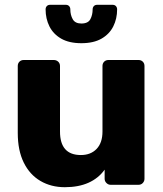

<svg xmlns="http://www.w3.org/2000/svg" viewBox="-20 -770 681 800"><path d="M250 10Q193 10 148.5 -16Q104 -42 79 -92.5Q54 -143 54 -216V-495Q54 -506 61 -513Q68 -520 79 -520H204Q215 -520 222.5 -513Q230 -506 230 -495V-222Q230 -124 317 -124Q358 -124 382.5 -149.5Q407 -175 407 -222V-495Q407 -506 414 -513Q421 -520 432 -520H557Q568 -520 575 -513Q582 -506 582 -495V-25Q582 -15 575 -7.5Q568 0 557 0H441Q431 0 423.5 -7.5Q416 -15 416 -25V-63Q390 -27 348.5 -8.5Q307 10 250 10ZM319 -590Q268 -590 235 -609Q202 -628 186 -660Q170 -692 170 -731Q170 -739 175 -744.5Q180 -750 189 -750H254Q263 -750 268 -744.5Q273 -739 273 -731Q273 -708 283 -690Q293 -672 319 -672Q347 -672 356.5 -690Q366 -708 366 -731Q366 -739 371 -744.5Q376 -750 385 -750H449Q458 -750 463 -744.5Q468 -739 468 -731Q468 -692 452 -660Q436 -628 403 -609Q370 -590 319 -590Z"/></svg>

Font: DVN-Rubik
Style: Bold
Weight: 700
Designer: Hubert and Fischer
Foundry: Hubert & Fischer
Version: Version 2.102